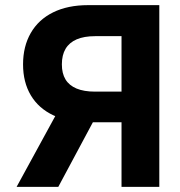

<svg xmlns="http://www.w3.org/2000/svg" viewBox="-20 -727 700 747"><path d="M452.8 0V-586.3H350.2Q307.1 -586.3 278.3 -573.9Q249.5 -561.4 235.1 -537.1Q220.7 -512.8 220.7 -476.5Q220.7 -441.3 234.9 -417.9Q249.1 -394.5 277.9 -382.5Q306.7 -370.5 349.8 -370.5H513.2V-251.2H326Q245.3 -251.2 187.8 -278.3Q130.2 -305.3 99.9 -356.2Q69.7 -407 69.7 -476.5Q69.7 -546.5 99.7 -598.6Q129.6 -650.7 186.6 -678.9Q243.6 -707 322.5 -707H599.8V0ZM378.8 -321.3 206.8 0H44.6L220.1 -321.3Z"/></svg>

Font: Pretendard Std Variable
Style: Regular
Weight: 400
Designer: Base glyphs from Inter by Rasmus Andersson; Hangeul glyphs from Noto Sans CJK(Source Han Sans) by Jang Soo-young and Kan
Foundry: Kil Hyung-jin
Version: Version 1.309;Glyphs 3.2 (3225)